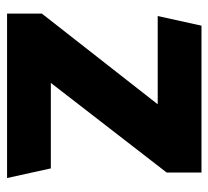

<svg xmlns="http://www.w3.org/2000/svg" viewBox="-44 -560 604 557"><g transform="rotate(90 258.5 -282.0)"><path d="M20 0H497L469 -127H221L481 -463V-564H55L27 -437H283L20 -101Z"/></g></svg>

Font: All Genders v4
Style: Bold
Weight: 700
Designer: Rassam Alawdi
Foundry: Rassam Art
Version: Version 3.100;FEAKit 1.0